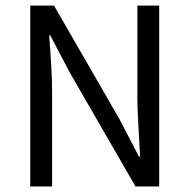

<svg xmlns="http://www.w3.org/2000/svg" viewBox="-20 -676 687 696"><path d="M168.9 -342.8V0H89.8V-655.8H175.8L413.1 -244.1L483.9 -107.9H487.8Q478 -273.9 478 -316.9V-655.8H557.1V0H471.2L232.9 -413.1L162.1 -547.9H158.2Q168.9 -411.1 168.9 -342.8Z"/></svg>

Font: SourceSansPro-Regular
Style: Regular
Weight: 400
Designer: Paul D. Hunt
Foundry: Adobe Systems Incorporated
Version: Version 1.050;PS Version 1.000;hotconv 1.0.70;makeotf.lib2.5